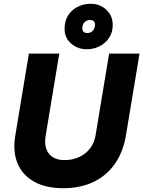

<svg xmlns="http://www.w3.org/2000/svg" viewBox="-20 -984 759 1017"><path d="M315 13Q223 13 161 -21.5Q99 -56 73 -118.5Q47 -181 61 -266L133 -700H294L222 -266Q215 -225 225 -196Q235 -167 259.5 -151.5Q284 -136 321 -136Q365 -136 400 -152.5Q435 -169 457.5 -198.5Q480 -228 486 -266L558 -700H719L647 -266Q632 -178 588 -115.5Q544 -53 474.5 -20Q405 13 315 13ZM440 -723Q391 -723 356.5 -753.5Q322 -784 322 -831Q322 -873 341 -902.5Q360 -932 391.5 -948Q423 -964 460 -964Q509 -964 542.5 -933Q576 -902 577 -855Q578 -814 558 -784Q538 -754 506.5 -738.5Q475 -723 440 -723ZM442 -809Q460 -809 471.5 -821Q483 -833 483 -854Q483 -878 457 -878Q439 -878 427.5 -866Q416 -854 416 -833Q416 -822 423 -815.5Q430 -809 442 -809Z"/></svg>

Font: Figtree ExtraBold
Style: Italic
Weight: 800
Italic angle: -9.5°
Foundry: Erik Kennedy
Version: Version 2.001;gftools[0.9.30]